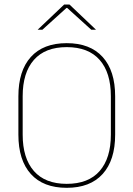

<svg xmlns="http://www.w3.org/2000/svg" viewBox="-20 -844 606 872"><path d="M283 9Q176.5 9 120 -53.8Q63.5 -116.5 63.5 -232.5V-406.5Q63.5 -522.5 120 -585.2Q176.5 -648 283 -648Q389.5 -648 446.2 -585.2Q503 -522.5 503 -406.5V-232.5Q503 -116.5 446.2 -53.8Q389.5 9 283 9ZM283 -9Q381.5 -9 432.5 -67.2Q483.5 -125.5 483.5 -232.5V-407Q483.5 -514 432.5 -572Q381.5 -630 283 -630Q185 -630 134 -572Q83 -514 83 -407V-232.5Q83 -125.5 134 -67.2Q185 -9 283 -9ZM151.5 -709.5 271.5 -823.5H295.5L415.5 -709.5V-709H394.5L285 -808H282L172.5 -709H151.5Z"/></svg>

Font: Anek Malayalam Medium Thin
Style: Regular
Weight: 250
Version: Version 1.003